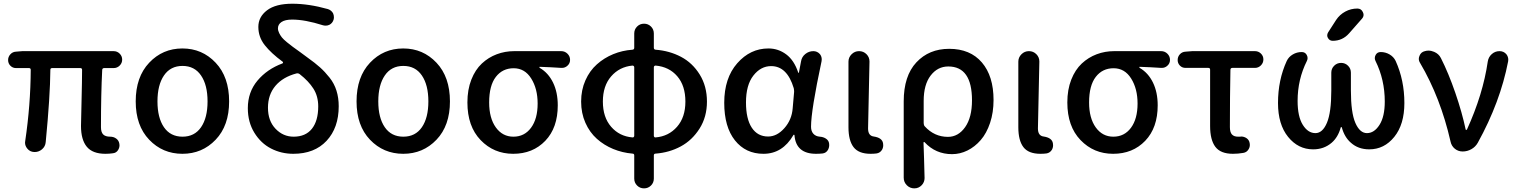

<svg xmlns="http://www.w3.org/2000/svg" viewBox="-20 -830 8314 1052"><path d="M557.6 12.7Q487.3 12.7 455.6 -25.9Q423.8 -64.5 423.8 -139.6Q423.8 -163.1 426.8 -276.4Q429.7 -389.6 429.7 -447.3Q429.7 -457 419.9 -457H265.6Q255.9 -457 255.9 -447.3Q254.9 -303.7 230.5 -51.8Q228.5 -27.3 210 -11.7Q192.4 2.9 170.9 2.9Q168.9 2.9 167 2.9Q143.6 2 128.9 -16.6Q117.2 -31.2 117.2 -48.8Q117.2 -52.7 118.2 -57.6Q147.5 -255.9 148.4 -447.3Q148.4 -457 138.7 -457H67.4Q49.8 -457 37.1 -469.7Q24.4 -482.4 24.4 -501Q24.4 -518.6 36.6 -532.2Q48.8 -545.9 67.4 -546.9L102.5 -549.8H602.5Q622.1 -549.8 635.7 -536.1Q649.4 -522.5 649.4 -503.4Q649.4 -484.4 635.7 -470.7Q622.1 -457 602.5 -457H550.8Q541 -457 540 -447.3Q533.2 -315.4 533.2 -133.8Q533.2 -105.5 545.4 -93.3Q557.6 -81.1 584 -81.1Q602.5 -81.1 616.7 -70.8Q630.9 -60.5 633.8 -43Q634.8 -38.1 634.8 -34.2Q634.8 -20.5 627 -7.8Q617.2 7.8 598.6 9.8Q579.1 12.7 557.6 12.7Z M979.5 12.7Q871.1 12.7 797.4 -64.5Q723.6 -141.6 723.6 -274.4Q723.6 -408.2 797.4 -486.3Q871.1 -564.5 979.5 -564.5Q1087.9 -564.5 1161.6 -486.3Q1235.4 -408.2 1235.4 -274.4Q1235.4 -141.6 1161.6 -64.5Q1087.9 12.7 979.5 12.7ZM1117.2 -274.4Q1117.2 -364.3 1081.5 -416.5Q1045.9 -468.8 980 -468.8Q914.1 -468.8 878.4 -416.5Q842.8 -364.3 842.8 -274.4Q842.8 -184.6 878.4 -132.8Q914.1 -81.1 980 -81.1Q1045.9 -81.1 1081.5 -132.8Q1117.2 -184.6 1117.2 -274.4Z M1588.9 -81.1Q1654.3 -81.1 1689 -124.5Q1723.6 -168 1723.6 -247.1Q1723.6 -302.7 1697.3 -344.2Q1670.9 -385.7 1622.1 -423.8Q1614.3 -429.7 1604.5 -427.7Q1530.3 -408.2 1489.3 -359.9Q1448.2 -311.5 1448.2 -239.7Q1448.2 -168 1489.7 -124.5Q1531.2 -81.1 1588.9 -81.1ZM1776.4 -780.3Q1794.9 -774.4 1804.7 -757.8Q1809.6 -747.1 1809.6 -735.4Q1809.6 -728.5 1807.6 -721.7Q1801.8 -703.1 1785.2 -694.3Q1775.4 -689.5 1764.6 -689.5Q1757.8 -689.5 1750 -691.4Q1651.4 -722.7 1581.1 -722.7Q1542 -722.7 1522.5 -709.5Q1502.9 -696.3 1502.9 -674.8Q1502.9 -662.1 1509.8 -648.4Q1516.6 -634.8 1524.9 -624.5Q1533.2 -614.3 1552.2 -598.6Q1571.3 -583 1584 -573.7Q1596.7 -564.5 1624 -544.9Q1651.4 -525.4 1665 -514.6Q1706.1 -485.4 1733.4 -460.9Q1760.7 -436.5 1786.1 -404.3Q1811.5 -372.1 1823.7 -333Q1835.9 -293.9 1835.9 -248Q1835.9 -129.9 1769.5 -58.6Q1703.1 12.7 1586.9 12.7Q1521.5 12.7 1465.3 -16.1Q1409.2 -44.9 1373.5 -103Q1337.9 -161.1 1337.9 -237.3Q1337.9 -325.2 1390.6 -388.2Q1443.4 -451.2 1527.3 -482.4Q1530.3 -483.4 1530.8 -486.8Q1531.2 -490.2 1528.3 -492.2Q1465.8 -538.1 1430.7 -582.5Q1395.5 -627 1395.5 -682.6Q1395.5 -737.3 1442.9 -773.4Q1490.2 -809.6 1582 -809.6Q1671.9 -809.6 1776.4 -780.3Z M2189.5 12.7Q2081.1 12.7 2007.3 -64.5Q1933.6 -141.6 1933.6 -274.4Q1933.6 -408.2 2007.3 -486.3Q2081.1 -564.5 2189.5 -564.5Q2297.9 -564.5 2371.6 -486.3Q2445.3 -408.2 2445.3 -274.4Q2445.3 -141.6 2371.6 -64.5Q2297.9 12.7 2189.5 12.7ZM2327.1 -274.4Q2327.1 -364.3 2291.5 -416.5Q2255.9 -468.8 2189.9 -468.8Q2124 -468.8 2088.4 -416.5Q2052.7 -364.3 2052.7 -274.4Q2052.7 -184.6 2088.4 -132.8Q2124 -81.1 2189.9 -81.1Q2255.9 -81.1 2291.5 -132.8Q2327.1 -184.6 2327.1 -274.4Z M2792 12.7Q2685.5 12.7 2613.3 -62.5Q2541 -137.7 2541 -268.6Q2541 -338.9 2562.5 -393.6Q2584 -448.2 2620.1 -481.9Q2656.2 -515.6 2701.7 -532.7Q2747.1 -549.8 2797.9 -549.8H3054.7Q3075.2 -549.8 3089.4 -535.6Q3103.5 -521.5 3103.5 -502Q3103.5 -482.4 3088.9 -469.7Q3076.2 -458 3058.6 -458Q3057.6 -458 3055.7 -458Q2997.1 -461.9 2937.5 -463.9Q2935.5 -463.9 2935.5 -461.4Q2935.5 -459 2937.5 -458Q2984.4 -430.7 3010.3 -377.4Q3036.1 -324.2 3036.1 -252.9Q3036.1 -129.9 2967.8 -58.6Q2899.4 12.7 2792 12.7ZM2793 -81.1Q2853.5 -81.1 2889.6 -129.9Q2925.8 -178.7 2925.8 -262.7Q2925.8 -343.8 2890.6 -399.9Q2855.5 -456.1 2794.4 -456.1Q2733.4 -456.1 2696.8 -408.7Q2660.2 -361.3 2660.2 -268.6Q2660.2 -182.6 2696.8 -131.8Q2733.4 -81.1 2793 -81.1Z M3572.3 -470.7Q3568.4 -470.7 3565.4 -468.3Q3562.5 -465.8 3562.5 -460.9V-85.9Q3562.5 -82 3565.4 -79.1Q3568.4 -76.2 3572.3 -77.1Q3643.6 -83 3689.5 -135.3Q3735.4 -187.5 3735.4 -273.4Q3735.4 -360.4 3690.9 -412.1Q3646.5 -463.9 3572.3 -470.7ZM3445.3 -77.1Q3449.2 -76.2 3452.1 -79.1Q3455.1 -82 3455.1 -85.9V-460.9Q3455.1 -465.8 3452.1 -468.3Q3449.2 -470.7 3445.3 -470.7Q3374 -463.9 3328.6 -411.6Q3283.2 -359.4 3283.2 -273.4Q3283.2 -187.5 3328.6 -135.3Q3374 -83 3445.3 -77.1ZM3562.5 -646.5V-568.4Q3562.5 -558.6 3572.3 -557.6Q3648.4 -551.8 3711.4 -518.6Q3774.4 -485.4 3814 -421.4Q3853.5 -357.4 3853.5 -273.4Q3853.5 -189.5 3813 -125.5Q3772.5 -61.5 3710 -27.8Q3647.5 5.9 3572.3 11.7Q3562.5 11.7 3562.5 21.5V148.4Q3562.5 170.9 3546.9 186.5Q3531.2 202.1 3508.8 202.1Q3486.3 202.1 3470.7 186.5Q3455.1 170.9 3455.1 148.4V21.5Q3455.1 11.7 3445.3 11.7Q3389.6 6.8 3339.8 -13.7Q3290 -34.2 3250.5 -69.3Q3210.9 -104.5 3187.5 -157.2Q3164.1 -210 3164.1 -273.4Q3164.1 -336.9 3187.5 -389.6Q3210.9 -442.4 3250.5 -477.5Q3290 -512.7 3339.8 -533.2Q3389.6 -553.7 3445.3 -557.6Q3455.1 -558.6 3455.1 -568.4V-646.5Q3455.1 -668.9 3470.7 -684.6Q3486.3 -700.2 3508.8 -700.2Q3531.2 -700.2 3546.9 -684.6Q3562.5 -668.9 3562.5 -646.5Z M4163.1 12.7Q4065.4 12.7 4006.8 -61Q3948.2 -134.8 3948.2 -266.6Q3948.2 -402.3 4019.5 -483.4Q4090.8 -564.5 4190.4 -564.5Q4244.1 -564.5 4287.6 -532.2Q4331.1 -500 4353.5 -432.6Q4354.5 -430.7 4356 -430.7Q4357.4 -430.7 4357.4 -432.6L4369.1 -494.1Q4373 -518.6 4392.6 -534.2Q4412.1 -549.8 4436.5 -549.8Q4458 -549.8 4472.7 -533.2Q4482.4 -520.5 4482.4 -504.9Q4482.4 -500 4481.4 -494.1Q4423.8 -224.6 4423.8 -135.7Q4423.8 -111.3 4436.5 -97.2Q4449.2 -83 4471.7 -81.1Q4490.2 -80.1 4504.9 -70.8Q4519.5 -61.5 4522.5 -45.9Q4523.4 -40 4523.4 -35.2Q4523.4 -21.5 4516.6 -8.8Q4506.8 7.8 4488.3 10.7Q4470.7 12.7 4451.2 12.7Q4340.8 12.7 4333 -89.8Q4332 -91.8 4330.1 -91.8Q4328.1 -91.8 4327.1 -89.8Q4267.6 12.7 4163.1 12.7ZM4188.5 -82Q4237.3 -82 4277.8 -127.9Q4318.4 -173.8 4323.2 -236.3L4331.1 -327.1Q4331.1 -336.9 4329.1 -346.7Q4293 -467.8 4205.1 -467.8Q4148.4 -467.8 4107.9 -416Q4067.4 -364.3 4067.4 -268.6Q4067.4 -178.7 4099.1 -130.4Q4130.9 -82 4188.5 -82Z M4750 12.7Q4684.6 12.7 4656.7 -23.9Q4628.9 -60.5 4628.9 -132.8V-492.2Q4628.9 -515.6 4646 -532.7Q4663.1 -549.8 4687 -549.8Q4710.9 -549.8 4727.5 -533.2Q4744.1 -516.6 4744.1 -493.2L4736.3 -126Q4736.3 -85.9 4767.6 -82Q4813.5 -75.2 4818.4 -44.9Q4819.3 -39.1 4819.3 -34.2Q4819.3 -20.5 4812.5 -8.8Q4801.8 7.8 4783.2 10.7Q4768.6 12.7 4750 12.7Z M4931.6 143.6V-274.4Q4931.6 -414.1 5001 -488.3Q5070.3 -562.5 5180.7 -562.5Q5295.9 -562.5 5359.9 -487.8Q5423.8 -413.1 5423.8 -282.2Q5423.8 -213.9 5404.8 -156.7Q5385.7 -99.6 5353.5 -62.5Q5321.3 -25.4 5280.8 -5.4Q5240.2 14.6 5196.3 14.6Q5106.4 14.6 5045.9 -50.8Q5044.9 -52.7 5042.5 -51.8Q5040 -50.8 5040 -48.8Q5040 -32.2 5043 37.1Q5045.9 137.7 5045.9 145.5Q5045.9 168 5030.3 184.6Q5013.7 202.1 4989.7 202.1Q4965.8 202.1 4948.7 185.1Q4931.6 168 4931.6 143.6ZM5173.8 -80.1Q5230.5 -80.1 5268.1 -133.3Q5305.7 -186.5 5305.7 -280.3Q5305.7 -465.8 5175.8 -465.8Q5117.2 -465.8 5079.1 -416Q5041 -366.2 5041 -277.3V-155.3Q5041 -144.5 5046.9 -137.7Q5099.6 -80.1 5173.8 -80.1Z M5680.7 12.7Q5615.2 12.7 5587.4 -23.9Q5559.6 -60.5 5559.6 -132.8V-492.2Q5559.6 -515.6 5576.7 -532.7Q5593.8 -549.8 5617.7 -549.8Q5641.6 -549.8 5658.2 -533.2Q5674.8 -516.6 5674.8 -493.2L5667 -126Q5667 -85.9 5698.2 -82Q5744.1 -75.2 5749 -44.9Q5750 -39.1 5750 -34.2Q5750 -20.5 5743.2 -8.8Q5732.4 7.8 5713.9 10.7Q5699.2 12.7 5680.7 12.7Z M6079.1 12.7Q5972.7 12.7 5900.4 -62.5Q5828.1 -137.7 5828.1 -268.6Q5828.1 -338.9 5849.6 -393.6Q5871.1 -448.2 5907.2 -481.9Q5943.4 -515.6 5988.8 -532.7Q6034.2 -549.8 6085 -549.8H6341.8Q6362.3 -549.8 6376.5 -535.6Q6390.6 -521.5 6390.6 -502Q6390.6 -482.4 6376 -469.7Q6363.3 -458 6345.7 -458Q6344.7 -458 6342.8 -458Q6284.2 -461.9 6224.6 -463.9Q6222.7 -463.9 6222.7 -461.4Q6222.7 -459 6224.6 -458Q6271.5 -430.7 6297.4 -377.4Q6323.2 -324.2 6323.2 -252.9Q6323.2 -129.9 6254.9 -58.6Q6186.5 12.7 6079.1 12.7ZM6080.1 -81.1Q6140.6 -81.1 6176.8 -129.9Q6212.9 -178.7 6212.9 -262.7Q6212.9 -343.8 6177.7 -399.9Q6142.6 -456.1 6081.5 -456.1Q6020.5 -456.1 5983.9 -408.7Q5947.3 -361.3 5947.3 -268.6Q5947.3 -182.6 5983.9 -131.8Q6020.5 -81.1 6080.1 -81.1Z M6735.4 12.7Q6668 12.7 6639.2 -25.4Q6610.4 -63.5 6610.4 -139.6V-448.2Q6610.4 -458 6600.6 -458H6475.6Q6457 -458 6444.8 -470.7Q6432.6 -483.4 6432.6 -501Q6432.6 -519.5 6444.8 -532.7Q6457 -545.9 6475.6 -546.9L6512.7 -549.8H6856.4Q6875 -549.8 6888.7 -536.6Q6902.3 -523.4 6902.3 -504.4Q6902.3 -485.4 6888.7 -471.7Q6875 -458 6856.4 -458H6732.4Q6722.7 -458 6721.7 -448.2Q6718.8 -298.8 6718.8 -133.8Q6718.8 -105.5 6730 -93.3Q6741.2 -81.1 6763.7 -81.1Q6769.5 -81.1 6775.4 -81.1Q6778.3 -82 6780.3 -82Q6795.9 -82 6809.6 -73.2Q6824.2 -63.5 6827.1 -45.9Q6828.1 -41 6828.1 -36.1Q6828.1 -22.5 6820.3 -10.7Q6810.5 4.9 6792 7.8Q6763.7 12.7 6735.4 12.7Z M7482.4 -11.7Q7421.9 -11.7 7381.8 -47.9Q7346.7 -78.1 7332 -131.8Q7331.1 -133.8 7329.1 -133.8Q7327.1 -133.8 7326.2 -131.8Q7311.5 -78.1 7276.4 -47.9Q7234.4 -11.7 7174.8 -11.7Q7092.8 -11.7 7037.6 -80.1Q6982.4 -148.4 6982.4 -265.6Q6982.4 -391.6 7030.3 -496.1Q7041 -518.6 7063.5 -531.7Q7085.9 -544.9 7112.3 -544.9Q7130.9 -544.9 7139.6 -529.3Q7144.5 -520.5 7144.5 -511.7Q7144.5 -503.9 7140.6 -496.1Q7089.8 -394.5 7089.8 -277.3Q7089.8 -191.4 7118.2 -146Q7146.5 -100.6 7187.5 -100.6Q7226.6 -100.6 7250.5 -157.2Q7274.4 -213.9 7274.4 -334V-431.6Q7274.4 -454.1 7290 -469.7Q7305.7 -485.4 7328.1 -485.4Q7350.6 -485.4 7366.2 -469.7Q7381.8 -454.1 7381.8 -431.6V-334Q7381.8 -212.9 7406.2 -156.7Q7430.7 -100.6 7469.7 -100.6Q7509.8 -100.6 7538.6 -146Q7567.4 -191.4 7567.4 -273.4Q7567.4 -393.6 7516.6 -496.1Q7512.7 -503.9 7512.7 -511.7Q7512.7 -520.5 7517.6 -529.3Q7526.4 -544.9 7544.9 -544.9Q7571.3 -544.9 7593.8 -531.7Q7616.2 -518.6 7627 -496.1Q7674.8 -390.6 7674.8 -265.6Q7674.8 -148.4 7619.6 -80.1Q7564.5 -11.7 7482.4 -11.7ZM7417 -783.2Q7438.5 -783.2 7447.3 -763.7Q7451.2 -755.9 7451.2 -749Q7451.2 -737.3 7442.4 -727.5L7372.1 -647.5Q7335.9 -606.4 7282.2 -606.4Q7264.6 -606.4 7255.9 -622.1Q7252 -628.9 7252 -635.7Q7252 -644.5 7256.8 -652.3L7300.8 -720.7Q7320.3 -750 7351.1 -766.6Q7381.8 -783.2 7417 -783.2Z M8077.1 -47.9Q8064.5 -25.4 8042 -12.7Q8019.5 0 7994.1 0Q7969.7 0 7951.2 -15.1Q7932.6 -30.3 7927.7 -54.7Q7873 -294.9 7760.7 -485.4Q7753.9 -496.1 7753.9 -507.8Q7753.9 -515.6 7757.8 -524.4Q7765.6 -544.9 7787.1 -549.8Q7796.9 -552.7 7806.6 -552.7Q7822.3 -552.7 7837.9 -545.9Q7863.3 -535.2 7875 -511.7Q7917 -428.7 7954.1 -320.8Q7991.2 -212.9 8010.7 -120.1Q8011.7 -118.2 8014.2 -118.2Q8016.6 -118.2 8017.6 -120.1Q8105.5 -312.5 8131.8 -493.2Q8135.7 -517.6 8153.8 -533.7Q8171.9 -549.8 8196.3 -549.8Q8218.8 -549.8 8233.4 -533.2Q8244.1 -519.5 8244.1 -502.9Q8244.1 -498 8243.2 -493.2Q8200.2 -270.5 8077.1 -47.9Z"/></svg>

Font: Gen Jyuu GothicX Medium
Style: Regular
Weight: 500
Designer: Ryoko NISHIZUKA (kana &amp; ideographs); Paul D. Hunt (Latin, Greek &amp; Cyrillic); Wenlong ZHANG (bopomofo); Sandoll C
Version: Version 1.058.20140828